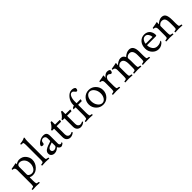

<svg xmlns="http://www.w3.org/2000/svg" viewBox="337 -2225 3991 3991"><g transform="rotate(-45 2332.5 -229.5)"><path d="M262.7 -425.8Q356.4 -425.8 409.2 -362.8Q461.9 -299.8 461.9 -228.5Q461.9 -134.8 396.5 -63.5Q331.1 7.8 248 7.8Q233.4 7.8 222.2 6.8Q210.9 5.9 202.1 3.4Q193.4 1 188.5 -1Q183.6 -2.9 175.8 -6.3Q168 -9.8 166 -10.7Q162.1 -5.9 162.1 2V85.9Q162.1 142.6 169.9 172.9Q171.9 179.7 195.3 186Q218.8 192.4 228.5 192.4Q231.4 192.4 232.4 204.6Q233.4 216.8 231.4 220.7Q133.8 215.8 127 215.8Q121.1 215.8 20.5 220.7Q16.6 216.8 16.6 204.6Q16.6 192.4 20.5 192.4Q32.2 192.4 55.2 186Q78.1 179.7 80.1 172.9Q86.9 144.5 86.9 104.5V-298.8Q86.9 -336.9 73.2 -351.6Q63.5 -363.3 49.3 -367.7Q35.2 -372.1 25.9 -372.1Q16.6 -372.1 16.6 -374Q16.6 -397.5 22.5 -398.4Q126 -414.1 157.2 -423.8Q158.2 -423.8 160.2 -424.3Q162.1 -424.8 162.1 -424.8Q165 -424.8 165 -419.4Q165 -414.1 164.1 -406.2Q163.1 -398.4 163.1 -397.5V-391.6Q176.8 -401.4 208.5 -413.6Q240.2 -425.8 262.7 -425.8ZM231.4 -377.9Q201.2 -377.9 181.6 -361.8Q162.1 -345.7 162.1 -315.4V-95.7Q162.1 -69.3 190.4 -51.3Q218.8 -33.2 252 -33.2Q309.6 -33.2 343.8 -85Q377.9 -136.7 377.9 -201.2Q377.9 -283.2 334.5 -330.6Q291 -377.9 231.4 -377.9Z M584 -113.3V-536.1Q584 -569.3 578.1 -598.6Q573.2 -614.3 528.3 -614.3H519.5Q513.7 -614.3 513.7 -625Q513.7 -640.6 519.5 -640.6Q548.8 -643.6 573.7 -648.4Q598.6 -653.3 612.8 -658.2Q627 -663.1 636.7 -667.5Q646.5 -671.9 651.4 -674.8L655.3 -677.7H657.2Q661.1 -677.7 665 -672.4Q668.9 -667 669.9 -662.1Q659.2 -630.9 659.2 -577.1V-131.8Q659.2 -75.2 667 -44.9Q668.9 -38.1 692.4 -31.7Q715.8 -25.4 725.6 -25.4Q728.5 -25.4 729.5 -13.7Q730.5 -2 728.5 2.9Q630.9 -2 624 -2Q618.2 -2 517.6 2.9Q513.7 -1 513.7 -13.2Q513.7 -25.4 517.6 -25.4Q529.3 -25.4 552.2 -31.7Q575.2 -38.1 577.1 -44.9Q584 -73.2 584 -113.3Z M999 -97.7V-198.2Q991.2 -194.3 960.9 -184.6Q930.7 -174.8 913.6 -167.5Q896.5 -160.2 880.4 -143.1Q864.3 -126 864.3 -103.5Q864.3 -77.1 880.9 -63Q897.5 -48.8 923.8 -48.8Q950.2 -48.8 974.6 -64.9Q999 -81.1 999 -97.7ZM972.7 -425.8Q1026.4 -425.8 1049.8 -399.9Q1073.2 -374 1073.2 -316.4V-90.8Q1073.2 -70.3 1084 -56.6Q1094.7 -43 1113.3 -43Q1127 -43 1147.5 -56.6Q1151.4 -56.6 1151.4 -48.8Q1151.4 -36.1 1146.5 -28.3Q1106.4 5.9 1078.1 5.9Q1055.7 5.9 1035.2 -12.7Q1014.6 -31.2 1006.8 -51.8Q1005.9 -51.8 999.5 -45.4Q993.2 -39.1 982.4 -30.8Q971.7 -22.5 957.5 -13.7Q943.4 -4.9 924.3 1Q905.3 6.8 885.7 6.8Q840.8 6.8 811.5 -17.1Q782.2 -41 782.2 -88.9Q782.2 -110.4 793 -129.4Q803.7 -148.4 818.4 -160.6Q833 -172.9 858.4 -185.5Q883.8 -198.2 901.9 -204.6Q919.9 -210.9 949.2 -220.7Q978.5 -230.5 990.2 -235.4Q999 -238.3 999 -250V-323.2Q999 -354.5 979.5 -371.6Q960 -388.7 932.6 -388.7Q903.3 -388.7 883.8 -368.7Q864.3 -348.6 864.3 -316.4Q864.3 -282.2 824.2 -282.2Q796.9 -282.2 786.1 -300.8Q786.1 -342.8 847.7 -384.3Q909.2 -425.8 972.7 -425.8Z M1235.4 -365.2H1178.7Q1173.8 -365.2 1173.8 -385.7Q1173.8 -391.6 1174.8 -392.6Q1203.1 -405.3 1236.3 -444.3Q1247.1 -457 1257.3 -473.1Q1267.6 -489.3 1274.4 -501Q1281.2 -512.7 1281.2 -513.7Q1310.5 -513.7 1310.5 -508.8V-412.1Q1335.9 -412.1 1387.7 -411.6Q1439.5 -411.1 1442.4 -411.1Q1450.2 -411.1 1450.2 -402.3Q1450.2 -384.8 1440.4 -365.2H1310.5V-126Q1310.5 -86.9 1330.6 -63.5Q1350.6 -40 1382.8 -40Q1412.1 -40 1443.4 -58.6Q1446.3 -60.5 1452.1 -50.3Q1458 -40 1457 -39.1Q1442.4 -23.4 1412.1 -8.3Q1381.8 6.8 1349.6 6.8Q1300.8 6.8 1268.1 -25.4Q1235.4 -57.6 1235.4 -117.2Z M1542 -365.2H1485.4Q1480.5 -365.2 1480.5 -385.7Q1480.5 -391.6 1481.4 -392.6Q1509.8 -405.3 1543 -444.3Q1553.7 -457 1564 -473.1Q1574.2 -489.3 1581.1 -501Q1587.9 -512.7 1587.9 -513.7Q1617.2 -513.7 1617.2 -508.8V-412.1Q1642.6 -412.1 1694.3 -411.6Q1746.1 -411.1 1749 -411.1Q1756.8 -411.1 1756.8 -402.3Q1756.8 -384.8 1747.1 -365.2H1617.2V-126Q1617.2 -86.9 1637.2 -63.5Q1657.2 -40 1689.5 -40Q1718.8 -40 1750 -58.6Q1752.9 -60.5 1758.8 -50.3Q1764.6 -40 1763.7 -39.1Q1749 -23.4 1718.8 -8.3Q1688.5 6.8 1656.2 6.8Q1607.4 6.8 1574.7 -25.4Q1542 -57.6 1542 -117.2Z M2060.5 -678.7Q2130.9 -678.7 2153.3 -640.6Q2153.3 -579.1 2118.2 -579.1Q2105.5 -579.1 2093.8 -594.2Q2082 -609.4 2066.9 -625Q2051.8 -640.6 2030.3 -640.6Q1987.3 -640.6 1963.9 -587.9Q1940.4 -535.2 1940.4 -463.9V-414.1Q1940.4 -409.2 1945.3 -409.2H2053.7Q2058.6 -409.2 2058.6 -402.3Q2058.6 -386.7 2046.9 -363.3H1946.3Q1940.4 -363.3 1940.4 -357.4V-131.8Q1940.4 -79.1 1949.2 -44.9Q1951.2 -38.1 1973.1 -31.7Q1995.1 -25.4 2003.9 -25.4Q2006.8 -25.4 2007.8 -13.7Q2008.8 -2 2006.8 2.9Q1909.2 -2 1902.3 -2Q1899.4 -2 1799.8 2.9Q1797.9 1 1796.9 -6.3Q1795.9 -13.7 1796.9 -19.5Q1797.9 -25.4 1799.8 -25.4Q1811.5 -25.4 1833 -31.7Q1854.5 -38.1 1856.4 -44.9Q1866.2 -83 1866.2 -131.8V-356.4Q1866.2 -363.3 1861.3 -363.3H1809.6Q1806.6 -363.3 1806.6 -369.1Q1806.6 -377.9 1822.3 -393.6Q1837.9 -409.2 1855.5 -409.2H1861.3Q1866.2 -409.2 1866.2 -415V-427.7Q1866.2 -530.3 1927.2 -604.5Q1988.3 -678.7 2060.5 -678.7Z M2301.8 -388.7Q2250 -388.7 2217.3 -341.3Q2184.6 -293.9 2184.6 -225.6Q2184.6 -145.5 2226.1 -88.4Q2267.6 -31.2 2323.2 -31.2Q2375 -31.2 2408.2 -80.1Q2441.4 -128.9 2441.4 -197.3Q2441.4 -276.4 2399.4 -332.5Q2357.4 -388.7 2301.8 -388.7ZM2312.5 -426.8Q2400.4 -426.8 2462.9 -363.3Q2525.4 -299.8 2525.4 -210.9Q2525.4 -121.1 2464.4 -57.1Q2403.3 6.8 2314.5 6.8Q2225.6 6.8 2163.1 -57.1Q2100.6 -121.1 2100.6 -210.9Q2100.6 -301.8 2161.1 -364.3Q2221.7 -426.8 2312.5 -426.8Z M2848.6 -426.8Q2906.2 -426.8 2924.8 -398.4Q2924.8 -364.3 2914.1 -348.6Q2903.3 -333 2887.7 -333Q2870.1 -333 2855.5 -349.6Q2840.8 -366.2 2815.4 -366.2Q2785.2 -366.2 2762.7 -337.9Q2740.2 -309.6 2740.2 -278.3V-131.8Q2740.2 -75.2 2748 -44.9Q2750 -38.1 2773.9 -31.7Q2797.9 -25.4 2807.6 -25.4Q2810.5 -25.4 2811.5 -13.7Q2812.5 -2 2810.5 2.9Q2712.9 -2 2705.1 -2Q2699.2 -2 2598.6 2.9Q2594.7 -1 2594.7 -13.2Q2594.7 -25.4 2598.6 -25.4Q2610.4 -25.4 2633.3 -31.7Q2656.2 -38.1 2658.2 -44.9Q2665 -73.2 2665 -113.3V-297.9Q2665 -335.9 2651.4 -350.6Q2641.6 -362.3 2627.4 -366.7Q2613.3 -371.1 2604 -371.1Q2594.7 -371.1 2594.7 -373Q2594.7 -396.5 2600.6 -397.5Q2704.1 -413.1 2735.4 -422.9Q2736.3 -422.9 2738.3 -423.3Q2740.2 -423.8 2740.2 -423.8Q2744.1 -423.8 2745.1 -415.5Q2746.1 -407.2 2745.1 -403.3L2739.3 -354.5Q2756.8 -380.9 2787.6 -403.8Q2818.4 -426.8 2848.6 -426.8Z M3246.1 -427.7Q3285.2 -427.7 3311 -406.7Q3336.9 -385.7 3346.7 -358.4Q3419.9 -427.7 3498 -427.7Q3621.1 -427.7 3621.1 -240.2V-131.8Q3621.1 -75.2 3628.9 -44.9Q3630.9 -38.1 3654.3 -31.7Q3677.7 -25.4 3687.5 -25.4Q3690.4 -25.4 3691.4 -13.7Q3692.4 -2 3690.4 2.9Q3592.8 -2 3585.9 -2Q3580.1 -2 3479.5 2.9Q3475.6 -1 3475.6 -13.2Q3475.6 -25.4 3479.5 -25.4Q3491.2 -25.4 3514.2 -31.7Q3537.1 -38.1 3539.1 -44.9Q3545.9 -73.2 3545.9 -107.4V-217.8Q3545.9 -368.2 3447.3 -368.2Q3411.1 -368.2 3384.8 -347.2Q3358.4 -326.2 3358.4 -312.5L3359.4 -308.6Q3359.4 -304.7 3359.4 -303.7Q3363.3 -279.3 3363.3 -233.4V-123Q3363.3 -75.2 3371.1 -44.9Q3373 -38.1 3396.5 -31.7Q3419.9 -25.4 3429.7 -25.4Q3432.6 -25.4 3433.6 -13.7Q3434.6 -2 3432.6 2.9Q3335 -2 3328.1 -2Q3322.3 -2 3221.7 2.9Q3217.8 -1 3217.8 -13.2Q3217.8 -25.4 3221.7 -25.4Q3233.4 -25.4 3256.3 -31.7Q3279.3 -38.1 3281.2 -44.9Q3288.1 -73.2 3288.1 -113.3V-212.9Q3288.1 -368.2 3194.3 -368.2Q3165 -368.2 3135.3 -346.2Q3105.5 -324.2 3105.5 -303.7V-131.8Q3105.5 -75.2 3113.3 -44.9Q3115.2 -38.1 3138.7 -31.7Q3162.1 -25.4 3171.9 -25.4Q3174.8 -25.4 3175.8 -13.7Q3176.8 -2 3174.8 2.9Q3077.1 -2 3070.3 -2Q3064.5 -2 2963.9 2.9Q2960 -1 2960 -13.2Q2960 -25.4 2963.9 -25.4Q2975.6 -25.4 2998.5 -31.7Q3021.5 -38.1 3023.4 -44.9Q3030.3 -73.2 3030.3 -113.3V-297.9Q3030.3 -335.9 3016.6 -350.6Q3006.8 -362.3 2992.7 -366.7Q2978.5 -371.1 2969.2 -371.1Q2960 -371.1 2960 -373Q2960 -396.5 2965.8 -397.5Q3069.3 -413.1 3100.6 -422.9Q3101.6 -422.9 3103.5 -423.3Q3105.5 -423.8 3105.5 -423.8Q3109.4 -423.8 3110.4 -415.5Q3111.3 -407.2 3110.4 -403.3Q3106.4 -376 3106.4 -364.3Q3106.4 -360.4 3108.4 -360.4Q3109.4 -360.4 3111.3 -362.3Q3133.8 -385.7 3172.4 -406.7Q3210.9 -427.7 3246.1 -427.7Z M3934.6 -389.6Q3883.8 -389.6 3856.9 -346.2Q3830.1 -302.7 3830.1 -274.4Q3830.1 -267.6 3835.9 -267.6H4026.4Q4031.2 -267.6 4031.2 -277.3Q4031.2 -308.6 4004.9 -349.1Q3978.5 -389.6 3934.6 -389.6ZM3944.3 -425.8Q3989.3 -425.8 4023.4 -408.7Q4057.6 -391.6 4075.7 -364.7Q4093.8 -337.9 4102.1 -310.1Q4110.4 -282.2 4110.4 -254.9Q4110.4 -235.4 4104.5 -231Q4098.6 -226.6 4082 -226.6H3835.9Q3828.1 -226.6 3828.1 -221.7Q3828.1 -160.2 3865.2 -108.4Q3902.3 -56.6 3972.7 -56.6Q3993.2 -56.6 4011.7 -60.5Q4030.3 -64.5 4043.5 -69.8Q4056.6 -75.2 4065.9 -80.6Q4075.2 -85.9 4082 -90.8L4088.9 -95.7Q4094.7 -95.7 4094.7 -83Q4094.7 -75.2 4088.9 -65.4Q4069.3 -38.1 4031.2 -16.1Q3993.2 5.9 3948.2 5.9Q3867.2 5.9 3809.1 -55.2Q3751 -116.2 3751 -204.1Q3751 -306.6 3806.2 -366.2Q3861.3 -425.8 3944.3 -425.8Z M4449.2 -427.7Q4517.6 -427.7 4544.9 -378.9Q4572.3 -330.1 4572.3 -220.7V-131.8Q4572.3 -75.2 4580.1 -44.9Q4582 -38.1 4605.5 -31.7Q4628.9 -25.4 4638.7 -25.4Q4641.6 -25.4 4642.6 -13.7Q4643.6 -2 4641.6 2.9Q4543.9 -2 4537.1 -2Q4535.2 -2 4434.6 2.9Q4430.7 -1 4430.7 -13.2Q4430.7 -25.4 4434.6 -25.4Q4446.3 -25.4 4467.3 -31.7Q4488.3 -38.1 4490.2 -44.9Q4497.1 -73.2 4497.1 -113.3V-210.9Q4497.1 -301.8 4473.6 -335Q4450.2 -368.2 4397.5 -368.2Q4366.2 -368.2 4337.4 -345.2Q4308.6 -322.3 4308.6 -303.7V-131.8Q4308.6 -75.2 4316.4 -44.9Q4318.4 -38.1 4341.8 -31.7Q4365.2 -25.4 4375 -25.4Q4377.9 -25.4 4378.9 -13.7Q4379.9 -2 4377.9 2.9Q4280.3 -2 4273.4 -2Q4267.6 -2 4167 2.9Q4163.1 -1 4163.1 -13.2Q4163.1 -25.4 4167 -25.4Q4178.7 -25.4 4201.7 -31.7Q4224.6 -38.1 4226.6 -44.9Q4233.4 -73.2 4233.4 -113.3V-297.9Q4233.4 -335.9 4219.7 -350.6Q4210 -362.3 4195.8 -366.7Q4181.6 -371.1 4172.4 -371.1Q4163.1 -371.1 4163.1 -373Q4163.1 -396.5 4168.9 -397.5Q4272.5 -413.1 4303.7 -422.9Q4304.7 -422.9 4306.6 -423.3Q4308.6 -423.8 4308.6 -423.8Q4312.5 -423.8 4313.5 -415.5Q4314.5 -407.2 4313.5 -403.3Q4309.6 -376 4309.6 -364.3Q4309.6 -360.4 4311.5 -360.4Q4312.5 -360.4 4314.5 -362.3Q4336.9 -385.7 4375.5 -406.7Q4414.1 -427.7 4449.2 -427.7Z"/></g></svg>

Font: Crimson Text
Style: Regular
Weight: 400
Version: Version 0.13